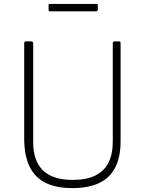

<svg xmlns="http://www.w3.org/2000/svg" viewBox="-20 -954 742 984"><path d="M598 -230Q598 -150 571 -96.5Q544 -43 489 -16.5Q434 10 351 10Q267 10 212.5 -17.5Q158 -45 131 -101.5Q104 -158 104 -245V-731Q104 -742 112 -742H140Q150 -742 150 -732V-226Q150 -129 200.5 -80.5Q251 -32 353 -32Q422 -32 467.5 -54Q513 -76 535.5 -119.5Q558 -163 558 -229V-733Q558 -742 566 -742H590Q598 -742 598 -733V-230ZM481 -928V-904Q481 -896 471 -896H236Q232 -896 230.5 -898Q229 -900 229 -904V-927Q229 -934 234 -934H476Q481 -934 481 -928Z"/></svg>

Font: Libre Franklin Thin Thin
Style: Regular
Weight: 250
Version: Version 3.000